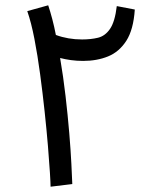

<svg xmlns="http://www.w3.org/2000/svg" viewBox="-20 -701 612 725"><path d="M253 -6 171 4Q171 -8 168.5 -49Q166 -90 161 -150Q156 -210 148.5 -280Q141 -350 131.5 -421Q122 -492 110 -554Q98 -616 83 -659L162 -681Q170 -657 177.5 -628.5Q185 -600 191 -569Q237 -552 290 -552Q323 -552 350 -558.5Q377 -565 395.5 -592Q414 -619 421 -678L489 -665Q484 -589 457 -547Q430 -505 388 -488Q346 -471 294 -471Q270 -471 248 -474Q226 -477 207 -482Q219 -412 227.5 -338.5Q236 -265 241.5 -199Q247 -133 249.5 -82.5Q252 -32 253 -6Z"/></svg>

Font: Noto Sans Living
Style: Regular
Weight: 400
Designer: Monotype Design Team
Foundry: Monotype Imaging Inc.
Version: Version 2.013; ttfautohint (v1.8.4.7-5d5b)